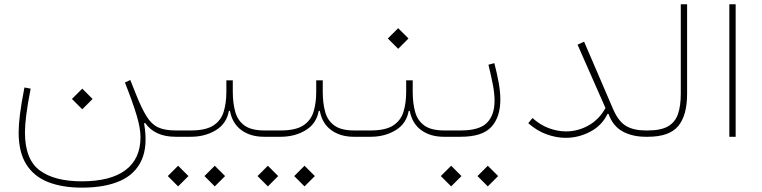

<svg xmlns="http://www.w3.org/2000/svg" viewBox="-20 -634 3533 890"><path d="M313.5 -175.3 361.3 -223.1 409.2 -175.3 361.3 -127.4ZM93.3 -228.5 122.1 -223.1Q107.4 -147.9 101.6 -100.6Q95.7 -53.2 95.7 -20Q95.7 105 164.1 155.8Q232.4 206.5 358.9 206.5Q492.7 206.5 562 154.3Q631.3 102.1 631.3 1.5Q631.3 -39.6 613.5 -99.1Q595.7 -158.7 559.1 -251.5L584 -263.2L610.8 -195.8Q636.7 -131.3 659.2 -95Q681.6 -58.6 712.4 -43.9Q743.2 -29.3 793.9 -29.3H794.4V0H793.9Q697.8 0 652.8 -64L647.9 -62Q666 41.5 636.7 107.4Q607.4 173.3 536.6 204.6Q465.8 235.8 359.4 235.8Q269 235.8 203.1 210Q137.2 184.1 101.8 127.7Q66.4 71.3 66.4 -20Q66.4 -55.2 72.5 -104Q78.6 -152.8 93.3 -228.5Z M757.8 182.1 805.7 134.3 853.5 182.1 805.7 230ZM927.7 182.1 975.6 134.3 1023.4 182.1 975.6 230ZM1059.1 -261.7V-209Q1059.1 -155.3 1070.8 -114.7Q1082.5 -74.2 1114 -51.8Q1145.5 -29.3 1205.6 -29.3H1252V0H1203.6Q1141.6 0 1099.4 -30.5Q1057.1 -61 1045.9 -120.1H1041Q1030.3 -60.5 980.2 -30.3Q930.2 0 864.7 0H794.4Q784.7 0 784.7 -14.6Q784.7 -29.3 794.4 -29.3H864.7Q933.1 -29.3 968.5 -52Q1003.9 -74.7 1016.6 -115.2Q1029.3 -155.8 1029.3 -209V-261.7Z M1476.1 -209Q1476.1 -155.3 1487.5 -114.7Q1499 -74.2 1530.5 -51.8Q1562 -29.3 1622.1 -29.3H1668.9V0H1620.1Q1558.1 0 1515.9 -30.5Q1473.6 -61 1462.4 -120.1H1457.5Q1446.8 -60.5 1396.7 -30.3Q1346.7 0 1281.2 0H1252Q1242.2 0 1242.2 -14.6Q1242.2 -29.3 1252 -29.3H1281.2Q1349.6 -29.3 1385 -52Q1420.4 -74.7 1433.1 -115.2Q1445.8 -155.8 1445.8 -209V-261.7H1476.1ZM1173.8 182.1 1221.7 134.3 1269.5 182.1 1221.7 230ZM1343.8 182.1 1391.6 134.3 1439.5 182.1 1391.6 230Z M1893.1 -209Q1893.1 -155.3 1904.5 -114.7Q1916 -74.2 1947.5 -51.8Q1979 -29.3 2039.1 -29.3H2085.9V0H2037.1Q1975.1 0 1932.9 -30.5Q1890.6 -61 1879.4 -120.1H1874.5Q1863.8 -60.5 1813.7 -30.3Q1763.7 0 1698.2 0H1668.9Q1659.2 0 1659.2 -14.6Q1659.2 -29.3 1668.9 -29.3H1698.2Q1766.6 -29.3 1802 -52Q1837.4 -74.7 1850.1 -115.2Q1862.8 -155.8 1862.8 -209V-261.7H1893.1ZM1777.8 -455.6 1825.7 -503.4 1873.5 -455.6 1825.7 -407.7Z M2271.5 -341.3Q2283.7 -294.4 2291.5 -251.7Q2299.3 -209 2299.3 -172.9Q2299.3 -91.3 2257.6 -45.7Q2215.8 0 2115.7 0H2085.9Q2076.2 0 2076.2 -14.6Q2076.2 -29.3 2085.9 -29.3H2115.7Q2202.1 -29.3 2237.3 -64.9Q2272.5 -100.6 2272.5 -167Q2272.5 -201.7 2264.2 -243.9Q2255.9 -286.1 2244.1 -334ZM2023.4 182.1 2071.3 134.3 2119.1 182.1 2071.3 230ZM2193.4 182.1 2241.2 134.3 2289.1 182.1 2241.2 230Z M2687.5 -440.9 2823.2 -125.5Q2847.2 -70.8 2882.3 -50Q2917.5 -29.3 2972.7 -29.3H2982.9V0H2972.7Q2912.1 0 2866.7 -24.4Q2821.3 -48.8 2800.8 -106H2795.9Q2770.5 -52.2 2716.3 -23.7Q2662.1 4.9 2602.5 4.9Q2558.1 4.9 2512.9 -11.7Q2467.8 -28.3 2428.7 -63L2448.2 -86.9Q2483.9 -54.7 2524.2 -39.8Q2564.5 -24.9 2603.5 -24.9Q2659.2 -24.9 2708.5 -52.7Q2757.8 -80.6 2786.6 -133.3L2657.2 -426.8Z M2982.9 -29.3Q3043.9 -29.3 3076.9 -48.6Q3109.9 -67.9 3122.8 -105.7Q3135.7 -143.6 3135.7 -199.2V-614.3H3165V-199.2Q3165 -99.6 3124 -49.8Q3083 0 2982.9 0Q2977.5 0 2975.3 -4.6Q2973.1 -9.3 2973.1 -14.6Q2973.1 -20 2975.3 -24.7Q2977.5 -29.3 2982.9 -29.3Z M3390.1 0H3360.8V-614.3H3390.1Z"/></svg>

Font: Estedad-FD Thin
Style: Regular
Weight: 100
Designer: Amin Abedi
Version: Version 7.3